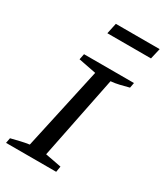

<svg xmlns="http://www.w3.org/2000/svg" viewBox="-180 -792 750 869"><g transform="rotate(30 195.0 -357.5)"><path d="M0 0 5 -27Q29 -33 52 -38.5Q75 -44 97 -47L191 -476L99 -494L105 -524H366L361 -497Q334 -490 313.5 -485Q293 -480 270 -478L183 -46L267 -30L262 0ZM149 -659 161 -715H390L377 -659Z"/></g></svg>

Font: Piazzolla SC
Style: Italic
Weight: 400
Italic angle: -11.3°
Designer: Juan Pablo del Peral
Foundry: Huerta Tipografica
Version: Version 1.330